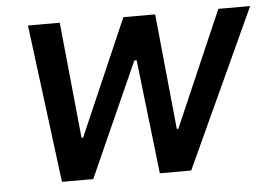

<svg xmlns="http://www.w3.org/2000/svg" viewBox="-44 -602 929 660"><g transform="rotate(-5 420.5 -272.5)"><path d="M74.6 -545.5H184.3L224.4 -144.9H229.8L403.8 -545.5H513.5L553.3 -146.7H558.6L731.5 -545.5H841.3L590.2 0H481.9L436.4 -393.8H428.3L252.1 0H144.2Z"/></g></svg>

Font: Inter P Medium
Style: Italic
Weight: 500
Italic angle: 9.39999°
Designer: Rasmus Andersson
Foundry: rsms
Version: Version 3.018;git-588b23468